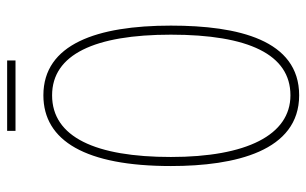

<svg xmlns="http://www.w3.org/2000/svg" viewBox="-184 -684 878 551"><g transform="rotate(-90 255.5 -409.0)"><path d="M357 -828H155V-804H357ZM457 -358C457 -570 404 -724 257 -724C126 -724 54 -602 54 -358C54 -173 97 10 257 10C416 10 457 -165 457 -358ZM80 -358C80 -574 137 -699 257 -699C374 -699 431 -577 431 -358C431 -135 374 -15 257 -15C143 -15 80 -141 80 -358Z"/></g></svg>

Font: Noto Sans Tamil ExtraCondensed Thin
Style: Regular
Weight: 100
Width: 2
Designer: Jelle Bosma - Monotype Design Team
Foundry: Monotype Imaging Inc.
Version: Version 2.004